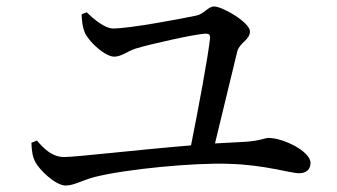

<svg xmlns="http://www.w3.org/2000/svg" viewBox="-20 -660 1040 593"><path d="M77 -219C78 -191 81 -175 89 -160C101 -136 151 -87 183 -87C208 -87 231 -102 271 -113C369 -138 581 -158 687 -154C799 -151 875 -125 904 -125C926 -125 939 -137 939 -157C939 -193 854 -234 810 -234C797 -234 784 -225 737 -222L644 -217L713 -502C721 -529 752 -537 752 -563C752 -590 668 -640 641 -640C623 -640 610 -617 587 -612C540 -602 381 -572 329 -572C304 -572 269 -601 248 -622L232 -616C233 -598 234 -577 243 -557C259 -526 306 -485 333 -485C355 -485 374 -502 399 -510C445 -524 587 -556 616 -556C626 -556 629 -552 629 -544C623 -486 592 -321 570 -211C401 -197 215 -175 178 -175C142 -175 117 -199 94 -226Z"/></svg>

Font: Noto Serif HK Medium
Style: Regular
Weight: 500
Designer: Ryoko NISHIZUKA 西塚涼子 (kana & ideographs); Frank Grießhammer (Latin, Greek & Cyrillic); Wenlong ZHANG 张文龙 (bopomofo); San
Foundry: Adobe
Version: Version 2.001;hotconv 1.1.0;makeotfexe 2.6.0